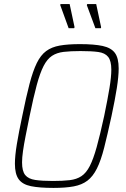

<svg xmlns="http://www.w3.org/2000/svg" viewBox="-20 -912 617 940"><path d="M242 8Q173 8 131.5 -0.5Q90 -9 71.5 -34.5Q53 -60 53 -110Q53 -149 62.5 -206.5Q72 -264 89 -344Q108 -438 124.5 -501Q141 -564 160 -603Q179 -642 206 -662Q233 -682 273 -689Q313 -696 371 -696Q441 -696 482.5 -687Q524 -678 542.5 -653Q561 -628 561 -577Q561 -538 552 -481Q543 -424 526 -344Q506 -252 490 -189Q474 -126 454.5 -87Q435 -48 408 -27.5Q381 -7 341 0.5Q301 8 242 8ZM239 -26Q288 -26 321.5 -30Q355 -34 378.5 -49.5Q402 -65 419.5 -99Q437 -133 453.5 -192.5Q470 -252 490 -344Q507 -426 516 -481Q525 -536 525 -571Q525 -614 509.5 -633.5Q494 -653 461 -657.5Q428 -662 374 -662Q325 -662 291.5 -658Q258 -654 234.5 -638.5Q211 -623 193.5 -589Q176 -555 160 -496Q144 -437 125 -344Q114 -290 105.5 -247Q97 -204 92.5 -172Q88 -140 88 -117Q88 -74 103.5 -55Q119 -36 152.5 -31Q186 -26 239 -26ZM343 -774H316L275 -887L276 -892H321L345 -779ZM474 -774H447L405 -887L407 -892H451L475 -779Z"/></svg>

Font: Saira SemiCondensed Thin
Style: Italic
Weight: 250
Width: 4
Italic angle: -12°
Designer: Hector Gatti with collaboration of the Omnibus-Type team
Foundry: Omnibus-Type
Version: Version 1.101